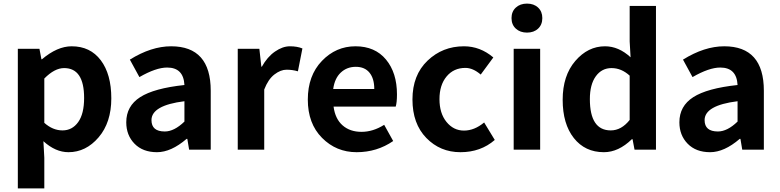

<svg xmlns="http://www.w3.org/2000/svg" viewBox="-20 -831 4332 1066"><path d="M79 215V-560H199L210 -502H213Q298 -574 378 -574Q481 -574 539.5 -496.5Q598 -419 598 -285Q598 -151 527.5 -68.5Q457 14 360 14Q288 14 221 -47L226 45V215ZM447 -287Q447 -453 336 -453Q283 -453 226 -395V-149Q273 -107 327 -107Q381 -107 414 -153Q447 -199 447 -287Z M1016 -60Q930 14 851.5 14Q773 14 727 -33Q681 -80 681 -152Q681 -242 758 -291.5Q835 -341 1004 -359Q999 -456 908 -456Q846 -456 754 -403L701 -500Q820 -574 930 -574Q1150 -574 1150 -327V0H1030L1020 -60ZM895 -101Q947 -101 1004 -156V-269Q821 -246 821 -164Q821 -101 895 -101Z M1300 0V-560H1420L1431 -461H1434Q1464 -515 1506.5 -544.5Q1549 -574 1589.5 -574Q1630 -574 1659 -562L1634 -435Q1604 -444 1571 -444Q1538 -444 1503.5 -417.5Q1469 -391 1447 -334V0Z M2163 -48Q2073 14 1960 14Q1847 14 1768 -65.5Q1689 -145 1689 -278Q1689 -411 1767 -492.5Q1845 -574 1953.5 -574Q2062 -574 2123 -500.5Q2184 -427 2184 -307Q2184 -262 2177 -239H1832Q1841 -171 1882 -135Q1923 -99 1987 -99Q2051 -99 2113 -138ZM1830 -337H2058Q2058 -395 2031.5 -427.5Q2005 -460 1955.5 -460Q1906 -460 1872 -428Q1838 -396 1830 -337Z M2727 -54Q2649 14 2536.5 14Q2424 14 2347 -65Q2270 -144 2270 -279Q2270 -414 2353.5 -494Q2437 -574 2556 -574Q2646 -574 2719 -512L2649 -417Q2606 -454 2564 -454Q2499 -454 2459.5 -406.5Q2420 -359 2420 -280.5Q2420 -202 2459 -154Q2498 -106 2556 -106Q2614 -106 2668 -151Z M2832 0V-560H2979V0ZM2967.5 -672Q2944 -650 2906 -650Q2868 -650 2844 -672Q2820 -694 2820 -730.5Q2820 -767 2844 -789Q2868 -811 2906 -811Q2944 -811 2967.5 -789Q2991 -767 2991 -730.5Q2991 -694 2967.5 -672Z M3333 14Q3228 14 3166 -64.5Q3104 -143 3104 -277Q3104 -411 3174 -492.5Q3244 -574 3339 -574Q3415 -574 3481 -513L3476 -601V-798H3622V0H3503L3492 -58H3488Q3414 14 3333 14ZM3371 -107Q3430 -107 3476 -165V-411Q3430 -453 3375.5 -453Q3321 -453 3288 -407.5Q3255 -362 3255 -281Q3255 -107 3371 -107Z M4087 -60Q4001 14 3922.5 14Q3844 14 3798 -33Q3752 -80 3752 -152Q3752 -242 3829 -291.5Q3906 -341 4075 -359Q4070 -456 3979 -456Q3917 -456 3825 -403L3772 -500Q3891 -574 4001 -574Q4221 -574 4221 -327V0H4101L4091 -60ZM3966 -101Q4018 -101 4075 -156V-269Q3892 -246 3892 -164Q3892 -101 3966 -101Z"/></svg>

Font: Swei Fan Sans CJK TC
Style: Bold
Weight: 700
Version: Version 2.130